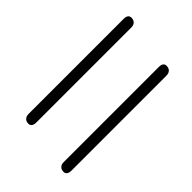

<svg xmlns="http://www.w3.org/2000/svg" viewBox="-25 -612 649 649"><g transform="rotate(-45 300.0 -287.0)"><path d="M94 -367Q84 -367 78 -371Q72 -375 72 -383Q72 -394 78.5 -400Q85 -406 96 -406H550Q561 -406 566.5 -402Q572 -398 572 -390Q572 -379 565.5 -373Q559 -367 548 -367ZM63 -168Q53 -168 47 -172Q41 -176 41 -184Q41 -195 47.5 -201Q54 -207 65 -207H519Q530 -207 535.5 -203Q541 -199 541 -191Q541 -180 534.5 -174Q528 -168 517 -168Z"/></g></svg>

Font: Nunito ExtraLight
Style: Italic
Weight: 200
Italic angle: -9°
Designer: Vernon Adams
Foundry: Vernon Adams
Version: Version 3.602